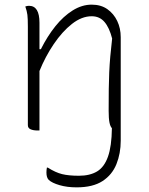

<svg xmlns="http://www.w3.org/2000/svg" viewBox="-20 -557 640 827"><path d="M320 200Q367 200 398 181.5Q429 163 445 118Q461 73 462 -5Q455 -12 451.5 -29.5Q448 -47 448 -80Q448 -134 448.5 -173.5Q449 -213 450.5 -246Q452 -279 455 -313.5Q458 -348 463 -391Q451 -438 430 -462.5Q409 -487 375 -487Q332 -487 290 -454Q248 -421 211.5 -367Q175 -313 150 -251V5H140Q124 5 112 0Q100 -5 100 -18V-442Q100 -477 98 -493Q96 -509 89 -529Q97 -532 105 -532Q150 -532 150 -459V-345H156Q184 -401 218.5 -444Q253 -487 293 -512Q333 -537 375 -537Q415 -537 442.5 -517.5Q470 -498 485 -466.5Q500 -435 500 -397V49Q500 104 481.5 150Q463 196 421.5 223Q380 250 310 250Q269 250 236.5 240.5Q204 231 190 218Q180 208 180 186Q180 175 182 165H186Q219 186 247.5 193Q276 200 320 200Z"/></svg>

Font: Recursive Sn Csl St Lt
Style: Regular
Weight: 300
Version: Version 1.079;hotconv 1.0.112;makeotfexe 2.5.65598; ttfautoh